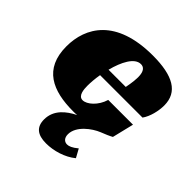

<svg xmlns="http://www.w3.org/2000/svg" viewBox="-176 -568 899 899"><g transform="rotate(45 273.5 -118.5)"><path d="M499 -201C520 -230 531 -277 531 -313C531 -402 461 -441 328 -441C85 -441 11 -311 11 -185C11 -36 113 8 248 8C256 8 265 8 274 7C226 31 179 68 179 131C179 180 207 204 265 204C315 204 373 187 413 154L390 112C366 132 350 138 338 138C321 138 307 126 307 101C307 47 369 2 409 -14C428 -21 455 -33 465 -39L491 -146H327C312 -95 271 -60 243 -60C214 -60 211 -100 211 -124C211 -144 213 -172 218 -201ZM351 -320C351 -290 342 -247 342 -247H228C245 -313 275 -373 317 -373C335 -373 351 -361 351 -320Z"/></g></svg>

Font: Racing Sans One
Style: Regular
Weight: 400
Designer: Pablo Impallari, Rodrigo Fuenzalida
Foundry: Pablo Impallari, Rodrigo Fuenzalida
Version: Version 1.001